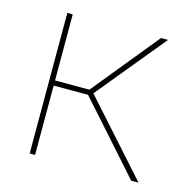

<svg xmlns="http://www.w3.org/2000/svg" viewBox="-83 -602 687 685"><g transform="rotate(15 260.5 -259.5)"><path d="M84 0V-519H104V-275H231L430 -519H456L248 -266L486 0H459L231 -256H104V0Z"/></g></svg>

Font: Raleway Thin
Style: Regular
Weight: 100
Designer: Matt McInerney, Pablo Impallari, Rodrigo Fuenzalida
Foundry: Matt McInerney, Pablo Impallari, Rodrigo Fuenzalida
Version: Version 4.026